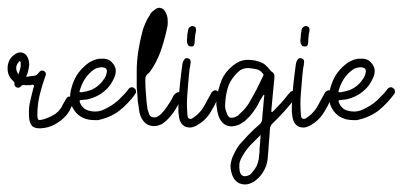

<svg xmlns="http://www.w3.org/2000/svg" viewBox="-21 -327 1057 504"><path d="M81.1 -136.7Q84 -140.6 86.9 -141.6Q90.8 -142.6 94.7 -140.6Q98.6 -137.7 99.6 -133.8Q99.6 -130.9 97.7 -126Q88.9 -101.6 83 -77.1Q77.1 -51.8 77.1 -25.4Q77.1 -14.6 80.1 -12.7Q82 -10.7 92.8 -13.7Q109.4 -18.6 123 -27.3Q137.7 -37.1 144.5 -53.7Q146.5 -57.6 148.4 -60.5Q150.4 -64.5 152.3 -67.4Q154.3 -71.3 158.2 -73.2Q162.1 -74.2 167 -72.3Q170.9 -70.3 171.9 -66.4Q172.9 -64.5 172.9 -63.5Q172.9 -60.5 171.9 -58.6Q168 -48.8 163.1 -40Q159.2 -31.2 152.3 -23.4Q138.7 -8.8 122.1 0Q105.5 8.8 85.9 9.8Q84 9.8 82 9.8Q71.3 9.8 64.5 4.9Q57.6 -2 55.7 -14.6Q53.7 -34.2 56.6 -53.7Q60.5 -72.3 65.4 -90.8Q65.4 -93.8 67.4 -97.7Q69.3 -101.6 67.4 -103.5Q65.4 -105.5 62.5 -104.5Q58.6 -102.5 55.7 -103.5Q52.7 -103.5 50.8 -103.5Q47.9 -102.5 45.9 -103.5Q42 -104.5 39.1 -103.5Q36.1 -103.5 33.2 -99.6Q31.2 -97.7 28.3 -96.7Q25.4 -96.7 22.5 -97.7Q19.5 -98.6 18.6 -101.6Q16.6 -103.5 16.6 -106.4Q17.6 -109.4 16.6 -111.3Q14.6 -113.3 12.7 -115.2Q-1 -127.9 -1 -146.5Q-1 -149.4 -1 -151.4Q1 -173.8 18.6 -184.6Q25.4 -189.5 32.2 -189.5Q35.2 -189.5 38.1 -188.5Q46.9 -186.5 51.8 -175.8Q55.7 -167 55.7 -157.2Q54.7 -148.4 52.7 -139.6Q51.8 -136.7 50.8 -132.8Q48.8 -129.9 47.9 -125Q57.6 -127 66.4 -127.9Q75.2 -127.9 81.1 -136.7ZM33.2 -162.1Q33.2 -163.1 33.2 -164.1Q32.2 -166 31.2 -166Q29.3 -167 28.3 -165Q28.3 -164.1 27.3 -163.1Q21.5 -156.2 21.5 -148.4Q21.5 -140.6 27.3 -131.8Q30.3 -139.6 32.2 -147.5Q34.2 -154.3 33.2 -162.1Z M167 -97.7Q171.9 -115.2 180.7 -129.9Q190.4 -144.5 204.1 -156.2Q211.9 -163.1 220.7 -167Q230.5 -171.9 240.2 -172.9Q244.1 -172.9 247.1 -172.9Q265.6 -173.8 275.4 -160.2Q288.1 -145.5 279.3 -124Q269.5 -100.6 252 -86.9Q234.4 -72.3 210 -66.4Q205.1 -65.4 201.2 -65.4Q196.3 -64.5 192.4 -64.5Q189.5 -64.5 188.5 -63.5Q187.5 -61.5 188.5 -58.6Q191.4 -50.8 196.3 -45.9Q201.2 -40 210 -37.1Q229.5 -31.2 246.1 -37.1Q262.7 -43.9 278.3 -54.7Q289.1 -62.5 297.9 -72.3Q307.6 -81.1 315.4 -91.8Q318.4 -96.7 323.2 -97.7Q328.1 -98.6 331.1 -95.7Q335.9 -92.8 335.9 -87.9Q335.9 -87.9 335.9 -86.9Q336.9 -84 334 -80.1Q315.4 -54.7 292 -36.1Q268.6 -18.6 236.3 -11.7Q235.4 -11.7 234.4 -11.7Q233.4 -11.7 232.4 -11.7Q232.4 -11.7 231.4 -11.7Q230.5 -11.7 230.5 -11.7Q229.5 -11.7 227.5 -11.7Q192.4 -11.7 174.8 -36.1Q163.1 -51.8 163.1 -72.3Q163.1 -84 167 -97.7ZM224.6 -143.6Q210.9 -133.8 202.1 -120.1Q193.4 -106.4 188.5 -89.8Q186.5 -85 189.5 -85Q192.4 -85 194.3 -85Q207 -86.9 217.8 -90.8Q229.5 -95.7 239.3 -104.5Q246.1 -110.4 251 -118.2Q256.8 -125 258.8 -134.8Q260.7 -142.6 257.8 -146.5Q253.9 -150.4 245.1 -150.4Q240.2 -150.4 234.4 -148.4Q229.5 -147.5 224.6 -143.6Z M352.5 -243.2Q355.5 -254.9 360.4 -265.6Q365.2 -277.3 372.1 -287.1Q374 -292 377.9 -295.9Q381.8 -298.8 385.7 -301.8Q391.6 -306.6 397.5 -306.6Q399.4 -306.6 401.4 -305.7Q408.2 -304.7 413.1 -295.9Q418 -287.1 418.9 -278.3Q419.9 -269.5 418.9 -259.8Q413.1 -230.5 404.3 -203.1Q395.5 -174.8 379.9 -149.4Q377 -144.5 374 -140.6Q371.1 -135.7 366.2 -132.8Q362.3 -128.9 361.3 -125Q360.4 -121.1 360.4 -116.2Q360.4 -97.7 362.3 -78.1Q363.3 -59.6 366.2 -41Q368.2 -34.2 370.1 -28.3Q372.1 -21.5 378.9 -19.5Q385.7 -17.6 391.6 -20.5Q397.5 -23.4 402.3 -28.3Q411.1 -37.1 418 -47.9Q424.8 -57.6 430.7 -68.4Q432.6 -72.3 434.6 -76.2Q436.5 -79.1 440.4 -82Q443.4 -85 447.3 -85Q450.2 -85.9 454.1 -83Q458 -80.1 459 -77.1Q459 -75.2 459 -74.2Q459 -72.3 457 -69.3Q448.2 -53.7 438.5 -38.1Q428.7 -22.5 415 -9.8Q410.2 -5.9 405.3 -2Q399.4 1 392.6 2.9Q387.7 3.9 382.8 3.9Q374 3.9 366.2 0Q355.5 -5.9 348.6 -20.5Q344.7 -30.3 343.8 -40Q342.8 -49.8 340.8 -60.5Q339.8 -79.1 337.9 -98.6Q337.9 -110.4 337.9 -123Q337.9 -131.8 337.9 -141.6Q337.9 -165 341.8 -191.4Q345.7 -216.8 352.5 -243.2ZM361.3 -162.1Q365.2 -193.4 371.1 -223.6Q376 -253.9 394.5 -281.2Q399.4 -266.6 387.7 -223.6Q375 -180.7 361.3 -162.1Z M458 -160.2Q459 -162.1 459 -164.1Q460 -166 460.9 -168Q462.9 -171.9 465.8 -173.8Q468.8 -174.8 472.7 -173.8Q476.6 -172.9 478.5 -169.9Q479.5 -167 479.5 -163.1Q478.5 -154.3 476.6 -145.5Q475.6 -136.7 474.6 -127Q472.7 -103.5 470.7 -79.1Q468.8 -54.7 470.7 -30.3Q470.7 -26.4 471.7 -21.5Q471.7 -17.6 475.6 -15.6Q480.5 -13.7 484.4 -16.6Q487.3 -18.6 491.2 -21.5Q498 -26.4 502.9 -32.2Q508.8 -38.1 512.7 -44.9Q518.6 -54.7 523.4 -64.5Q529.3 -74.2 534.2 -84Q537.1 -87.9 540 -88.9Q543 -90.8 546.9 -89.8Q550.8 -87.9 552.7 -85Q553.7 -83 553.7 -80.1Q553.7 -79.1 553.7 -78.1Q552.7 -75.2 551.8 -72.3Q550.8 -69.3 549.8 -66.4Q542 -48.8 532.2 -33.2Q522.5 -16.6 506.8 -4.9Q502.9 -2 499 0Q495.1 2.9 490.2 4.9Q483.4 7.8 477.5 7.8Q470.7 7.8 463.9 4.9Q452.1 -2 449.2 -17.6Q448.2 -25.4 447.3 -33.2Q447.3 -41 447.3 -48.8Q448.2 -77.1 451.2 -104.5Q454.1 -132.8 458 -160.2ZM472.7 -248Q473.6 -253.9 478.5 -256.8Q481.4 -258.8 484.4 -258.8Q486.3 -258.8 487.3 -257.8Q492.2 -256.8 493.2 -252.9Q494.1 -249 493.2 -243.2Q491.2 -237.3 491.2 -231.4Q490.2 -225.6 490.2 -219.7Q490.2 -211.9 488.3 -208Q485.4 -204.1 480.5 -205.1Q474.6 -205.1 472.7 -209Q469.7 -212.9 469.7 -219.7Q469.7 -220.7 469.7 -220.7Q469.7 -221.7 469.7 -222.7Q469.7 -222.7 469.7 -222.7Q469.7 -222.7 469.7 -222.7Q470.7 -228.5 470.7 -235.4Q471.7 -241.2 472.7 -248Z M652.3 -45.9Q645.5 -35.2 637.7 -25.4Q629.9 -16.6 620.1 -7.8Q616.2 -5.9 612.3 -2.9Q609.4 -1 604.5 1Q586.9 7.8 573.2 2Q559.6 -3.9 552.7 -22.5Q548.8 -34.2 547.9 -45.9Q546.9 -49.8 546.9 -53.7Q546.9 -61.5 547.9 -69.3Q551.8 -93.8 560.5 -116.2Q569.3 -137.7 589.8 -154.3Q607.4 -168.9 626 -169.9Q628.9 -169.9 630.9 -169.9Q647.5 -169.9 665 -163.1Q669.9 -161.1 674.8 -157.2Q678.7 -153.3 682.6 -149.4Q685.5 -145.5 688.5 -142.6Q691.4 -138.7 695.3 -136.7Q698.2 -133.8 699.2 -129.9Q699.2 -126 699.2 -122.1Q697.3 -101.6 695.3 -81.1Q693.4 -59.6 691.4 -39.1Q691.4 -38.1 691.4 -36.1Q691.4 -34.2 691.4 -33.2Q693.4 -32.2 694.3 -33.2Q695.3 -35.2 697.3 -36.1Q707 -45.9 716.8 -56.6Q726.6 -67.4 735.4 -79.1Q737.3 -81.1 739.3 -83Q740.2 -85.9 743.2 -86.9Q747.1 -88.9 750 -87.9Q753.9 -87.9 756.8 -84Q758.8 -81.1 758.8 -79.1Q758.8 -78.1 758.8 -78.1Q757.8 -74.2 755.9 -71.3Q741.2 -52.7 725.6 -35.2Q710.9 -18.6 693.4 -2Q690.4 1 689.5 3.9Q687.5 6.8 687.5 11.7Q686.5 31.2 684.6 50.8Q683.6 70.3 681.6 89.8Q679.7 108.4 669.9 124Q661.1 139.6 644.5 150.4Q632.8 157.2 622.1 157.2Q615.2 157.2 607.4 154.3Q590.8 146.5 585.9 123Q583 111.3 585 100.6Q586.9 89.8 591.8 80.1Q598.6 64.5 608.4 51.8Q619.1 40 629.9 28.3Q637.7 20.5 645.5 12.7Q653.3 5.9 662.1 -2Q664.1 -3.9 665 -6.8Q667 -8.8 667 -12.7Q668 -28.3 669.9 -44.9Q670.9 -61.5 672.9 -77.1Q671.9 -78.1 671.9 -78.1Q670.9 -78.1 670.9 -78.1Q666 -70.3 661.1 -62.5Q657.2 -53.7 652.3 -45.9ZM593.8 -127Q581.1 -112.3 576.2 -93.8Q571.3 -76.2 570.3 -57.6Q569.3 -49.8 570.3 -43Q571.3 -37.1 574.2 -30.3Q577.1 -21.5 582 -18.6Q586.9 -16.6 595.7 -19.5Q599.6 -21.5 603.5 -23.4Q606.4 -26.4 609.4 -29.3Q616.2 -35.2 622.1 -42Q627.9 -48.8 632.8 -56.6Q642.6 -74.2 652.3 -91.8Q661.1 -110.4 669.9 -127.9Q670.9 -129.9 670.9 -130.9Q669.9 -131.8 668.9 -133.8Q662.1 -143.6 651.4 -145.5Q641.6 -147.5 630.9 -148.4Q619.1 -148.4 609.4 -142.6Q600.6 -135.7 593.8 -127ZM615.2 83Q609.4 92.8 607.4 102.5Q606.4 112.3 608.4 123Q610.4 130.9 615.2 133.8Q619.1 136.7 627 134.8Q630.9 133.8 634.8 131.8Q637.7 128.9 640.6 126Q647.5 118.2 652.3 109.4Q656.2 101.6 658.2 90.8Q659.2 82 660.2 72.3Q660.2 62.5 661.1 53.7Q662.1 47.9 662.1 41Q663.1 35.2 663.1 27.3Q649.4 41 636.7 53.7Q624 67.4 615.2 83Z M755.9 -160.2Q756.8 -162.1 756.8 -164.1Q757.8 -166 758.8 -168Q760.7 -171.9 763.7 -173.8Q766.6 -174.8 770.5 -173.8Q774.4 -172.9 776.4 -169.9Q777.3 -167 777.3 -163.1Q776.4 -154.3 774.4 -145.5Q773.4 -136.7 772.5 -127Q770.5 -103.5 768.6 -79.1Q766.6 -54.7 768.6 -30.3Q768.6 -26.4 769.5 -21.5Q769.5 -17.6 773.4 -15.6Q778.3 -13.7 782.2 -16.6Q785.2 -18.6 789.1 -21.5Q795.9 -26.4 800.8 -32.2Q806.6 -38.1 810.5 -44.9Q816.4 -54.7 821.3 -64.5Q827.1 -74.2 832 -84Q835 -87.9 837.9 -88.9Q840.8 -90.8 844.7 -89.8Q848.6 -87.9 850.6 -85Q851.6 -83 851.6 -80.1Q851.6 -79.1 851.6 -78.1Q850.6 -75.2 849.6 -72.3Q848.6 -69.3 847.7 -66.4Q839.8 -48.8 830.1 -33.2Q820.3 -16.6 804.7 -4.9Q800.8 -2 796.9 0Q793 2.9 788.1 4.9Q781.2 7.8 775.4 7.8Q768.6 7.8 761.7 4.9Q750 -2 747.1 -17.6Q746.1 -25.4 745.1 -33.2Q745.1 -41 745.1 -48.8Q746.1 -77.1 749 -104.5Q752 -132.8 755.9 -160.2ZM770.5 -248Q771.5 -253.9 776.4 -256.8Q779.3 -258.8 782.2 -258.8Q784.2 -258.8 785.2 -257.8Q790 -256.8 791 -252.9Q792 -249 791 -243.2Q789.1 -237.3 789.1 -231.4Q788.1 -225.6 788.1 -219.7Q788.1 -211.9 786.1 -208Q783.2 -204.1 778.3 -205.1Q772.5 -205.1 770.5 -209Q767.6 -212.9 767.6 -219.7Q767.6 -220.7 767.6 -220.7Q767.6 -221.7 767.6 -222.7Q767.6 -222.7 767.6 -222.7Q767.6 -222.7 767.6 -222.7Q768.6 -228.5 768.6 -235.4Q769.5 -241.2 770.5 -248Z M846.7 -97.7Q851.6 -115.2 860.4 -129.9Q870.1 -144.5 883.8 -156.2Q891.6 -163.1 900.4 -167Q910.2 -171.9 919.9 -172.9Q923.8 -172.9 926.8 -172.9Q945.3 -173.8 955.1 -160.2Q967.8 -145.5 959 -124Q949.2 -100.6 931.6 -86.9Q914.1 -72.3 889.6 -66.4Q884.8 -65.4 880.9 -65.4Q876 -64.5 872.1 -64.5Q869.1 -64.5 868.2 -63.5Q867.2 -61.5 868.2 -58.6Q871.1 -50.8 876 -45.9Q880.9 -40 889.6 -37.1Q909.2 -31.2 925.8 -37.1Q942.4 -43.9 958 -54.7Q968.8 -62.5 977.5 -72.3Q987.3 -81.1 995.1 -91.8Q998 -96.7 1002.9 -97.7Q1007.8 -98.6 1010.7 -95.7Q1015.6 -92.8 1015.6 -87.9Q1015.6 -87.9 1015.6 -86.9Q1016.6 -84 1013.7 -80.1Q995.1 -54.7 971.7 -36.1Q948.2 -18.6 916 -11.7Q915 -11.7 914.1 -11.7Q913.1 -11.7 912.1 -11.7Q912.1 -11.7 911.1 -11.7Q910.2 -11.7 910.2 -11.7Q909.2 -11.7 907.2 -11.7Q872.1 -11.7 854.5 -36.1Q842.8 -51.8 842.8 -72.3Q842.8 -84 846.7 -97.7ZM904.3 -143.6Q890.6 -133.8 881.8 -120.1Q873 -106.4 868.2 -89.8Q866.2 -85 869.1 -85Q872.1 -85 874 -85Q886.7 -86.9 897.5 -90.8Q909.2 -95.7 918.9 -104.5Q925.8 -110.4 930.7 -118.2Q936.5 -125 938.5 -134.8Q940.4 -142.6 937.5 -146.5Q933.6 -150.4 924.8 -150.4Q919.9 -150.4 914.1 -148.4Q909.2 -147.5 904.3 -143.6Z"/></svg>

Font: Chain Script-Pehr4
Style: Regular
Weight: 400
Designer: Pehr
Version: Version 1.0